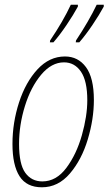

<svg xmlns="http://www.w3.org/2000/svg" viewBox="-20 -786 461 816"><path d="M33 -174Q33 -265 61 -351Q89 -437 139.5 -491.5Q190 -546 256 -546Q312 -546 345.5 -500.5Q379 -455 379 -361Q379 -280 353 -193.5Q327 -107 277 -48.5Q227 10 158 10Q93 10 63 -37Q33 -84 33 -174ZM351 -360Q351 -442 324 -481.5Q297 -521 252 -521Q199 -521 155 -468.5Q111 -416 86 -335.5Q61 -255 61 -174Q61 -88 87.5 -51.5Q114 -15 160 -15Q219 -15 262 -72.5Q305 -130 328 -211.5Q351 -293 351 -360ZM193 -614Q249 -697 281 -766H311V-758Q292 -723 263 -680Q234 -637 207 -606H192ZM303 -614Q358 -697 391 -766H421V-758Q402 -723 373 -680Q344 -637 317 -606H302Z"/></svg>

Font: Noto Serif CondThin
Style: Italic
Weight: 250
Width: 3
Italic angle: -12°
Designer: Monotype Design Team
Foundry: Monotype Imaging Inc.
Version: Version 1.001